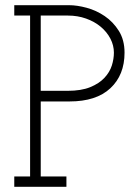

<svg xmlns="http://www.w3.org/2000/svg" viewBox="-20 -720 535 740"><path d="M35 -40H96V-660H35V-700H246Q277 -700 314 -690Q351 -680 383.5 -658Q416 -636 438 -601Q460 -566 460 -517Q460 -431 405.5 -380Q351 -329 248 -329H137V-40H236V0H35ZM137 -370H241Q293 -370 327.5 -384Q362 -398 382.5 -420Q403 -442 411 -467.5Q419 -493 419 -517Q419 -545 405.5 -571Q392 -597 368 -617Q344 -637 311.5 -648.5Q279 -660 242 -660H137Z"/></svg>

Font: Josefin Slab
Style: Regular
Weight: 400
Designer: Santiago Orozco
Foundry: Typemade
Version: Version 1.000